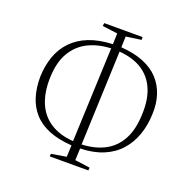

<svg xmlns="http://www.w3.org/2000/svg" viewBox="-135 -875 1007 1025"><g transform="rotate(20 369.0 -362.0)"><path d="M255 22 256 7 341 -7 344 -73Q268 -78 214 -100Q160 -122 126 -160Q92 -198 76.5 -249.5Q61 -301 62 -362Q64 -424 82.5 -476.5Q101 -529 138.5 -568.5Q176 -608 232.5 -630.5Q289 -653 367 -656L369 -718L283 -729L285 -746H503V-730L417 -718L415 -656Q489 -651 543 -629Q597 -607 630.5 -570.5Q664 -534 680 -485Q696 -436 693 -377Q691 -313 671.5 -258Q652 -203 615 -162Q578 -121 522.5 -98Q467 -75 393 -73L390 -6L476 6L474 22ZM344 -97 366 -632Q293 -629 237 -601Q181 -573 148 -516.5Q115 -460 113 -370Q111 -291 135.5 -231.5Q160 -172 212.5 -137.5Q265 -103 344 -97ZM393 -96Q467 -99 522 -127.5Q577 -156 608.5 -214Q640 -272 642 -363Q645 -443 620 -501Q595 -559 543.5 -592Q492 -625 414 -631Z"/></g></svg>

Font: Literata 60pt ExtraLight
Style: Italic
Weight: 250
Italic angle: -2°
Designer: Latin by Veronika Burian and Jose Scaglione. Greek by Irene Vlachou. Cyrillic by Vera Evstafieva
Foundry: TypeTogether
Version: Version 3.103;gftools[0.9.29]